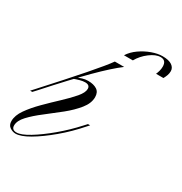

<svg xmlns="http://www.w3.org/2000/svg" viewBox="-142 -656 727 767"><g transform="rotate(30 222.0 -272.0)"><path d="M10 -169H0L12 -182Q104 -283 160.5 -348Q217 -413 235 -439H278Q238 -409 178.5 -349.5Q119 -290 23 -183ZM36 3Q57 3 94 -19.5Q131 -42 174 -78Q217 -114 255 -156L267 -169H277L268 -159Q227 -112 181.5 -74Q136 -36 97.5 -13.5Q59 9 35 9Q22 9 9 0.5Q-4 -8 -4 -27Q-4 -53 16 -81.5Q36 -110 66 -140Q96 -170 126 -198Q156 -226 176 -249.5Q196 -273 196 -290Q196 -308 174 -308Q164 -308 151 -304.5Q138 -301 122 -295L130 -306Q143 -311 155.5 -315Q168 -319 182 -319Q207 -319 222.5 -309Q238 -299 238 -276Q238 -248 215.5 -220Q193 -192 159.5 -165Q126 -138 92.5 -112.5Q59 -87 36.5 -63Q14 -39 14 -17Q14 3 36 3ZM295 -479H254Q268 -501 291.5 -517.5Q315 -534 341.5 -543.5Q368 -553 390 -553Q419 -553 433.5 -543Q448 -533 448 -517Q448 -507 444.5 -497.5Q441 -488 436 -479H402Q406 -488 408.5 -497.5Q411 -507 411 -517Q411 -546 385 -546Q363 -546 336.5 -526Q310 -506 295 -479Z"/></g></svg>

Font: Ballet
Style: Regular
Weight: 400
Designer: Maximiliano R. Sproviero
Foundry: Omnibus-Type
Version: Version 1.100